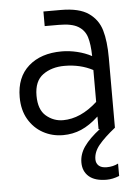

<svg xmlns="http://www.w3.org/2000/svg" viewBox="-55 -592 623 864"><g transform="rotate(-5 257.0 -159.5)"><path d="M449 -316V0Q400 39 374.5 70Q349 101 349 134Q349 152 361 163Q373 174 397 174Q426 174 449 162V218Q419 230 392 230Q339 230 312 206.5Q285 183 285 143Q285 105 309 71Q333 37 381 0H375V-57Q335 -20 296.5 -3.5Q258 13 214 13Q165 13 124 -9.5Q83 -32 58.5 -74Q34 -116 34 -174Q34 -264 90 -313.5Q146 -363 240 -363Q274 -363 309.5 -354.5Q345 -346 375 -330Q374 -384 364 -416Q354 -448 325 -465.5Q296 -483 238 -483H174V-549H253Q335 -549 377.5 -519.5Q420 -490 434.5 -440.5Q449 -391 449 -316ZM375 -123V-267Q318 -297 247 -297Q189 -297 149.5 -268.5Q110 -240 110 -174Q110 -111 143.5 -82.5Q177 -54 220 -54Q299 -54 375 -123Z"/></g></svg>

Font: Biryani Light
Style: Regular
Weight: 300
Designer: Dan Reynolds and Mathieu Réguer
Foundry: Dan Reynolds and Mathieu Réguer
Version: Version 1.004; ttfautohint (v1.1) -l 5 -r 5 -G 72 -x 0 -D la